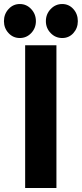

<svg xmlns="http://www.w3.org/2000/svg" viewBox="-35 -948 413 968"><path d="M91.8 0V-719.7H249.5V0ZM278.8 -756.3Q244.6 -756.3 220.5 -781.2Q196.3 -806.2 196.3 -841.3Q196.3 -877 220.5 -902.3Q244.6 -927.7 278.8 -927.7Q312 -927.7 334.7 -902.6Q357.4 -877.4 357.4 -841.3Q357.4 -806.2 335 -781.2Q312.5 -756.3 278.8 -756.3ZM64.9 -756.3Q31.2 -756.3 8.1 -781.2Q-15.1 -806.2 -15.1 -841.3Q-15.1 -877 8.1 -902.3Q31.2 -927.7 64.9 -927.7Q98.6 -927.7 122.3 -902.3Q146 -877 146 -841.3Q146 -806.2 122.3 -781.2Q98.6 -756.3 64.9 -756.3Z"/></svg>

Font: Reddit Sans Condensed ExtraBold
Style: Regular
Weight: 800
Designer: Stephen Hutchings
Foundry: Reddit
Version: Version 1.014